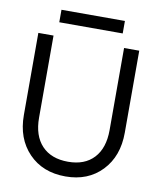

<svg xmlns="http://www.w3.org/2000/svg" viewBox="-87 -847 763 924"><g transform="rotate(10 294.5 -385.5)"><path d="M138.2 -778.8H448.2V-717.8H138.2ZM47.9 -649.9H122.1V-249Q122.1 -160.6 167.7 -112.3Q213.4 -64 295.9 -64Q377 -64 421.9 -112.3Q466.8 -160.6 466.8 -249V-649.9H541V-249Q541 -133.8 473.4 -63Q405.8 7.8 295.9 7.8Q184.1 7.8 116 -63Q47.9 -133.8 47.9 -249Z"/></g></svg>

Font: Overused Grotesk
Style: Regular
Weight: 400
Version: Version 0.002